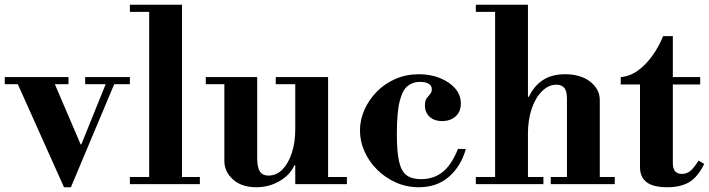

<svg xmlns="http://www.w3.org/2000/svg" viewBox="-35 -774 2980 807"><path d="M-15 -420V-450H253V-420ZM323 -420V-450H511V-420ZM234 13 31 -440H187L304 -167H309ZM234 13 414 -432H450L263 13Z M592 -15V-738H730V-15ZM511 0V-30H805V0ZM511 -724V-754H730V-724Z M1042 13Q981 13 944.5 -19.5Q908 -52 908 -98V-435H1046V-111Q1046 -70 1057.5 -53Q1069 -36 1093 -36Q1127 -36 1152 -61.5Q1177 -87 1191.5 -131Q1206 -175 1206 -229L1226 -79H1202Q1184 -38 1139.5 -12.5Q1095 13 1042 13ZM1206 0V-30H1423V0ZM830 -420V-450H1046V-420ZM1206 -15V-435H1344V-15ZM1124 -420V-450H1344V-420Z M1725 13Q1674 13 1629 -7Q1584 -27 1550 -61Q1516 -95 1497 -137.5Q1478 -180 1478 -226Q1478 -270 1496.5 -312Q1515 -354 1548 -388Q1581 -422 1626.5 -442Q1672 -462 1726 -462Q1774 -462 1814 -446Q1854 -430 1878 -402.5Q1902 -375 1902 -339Q1902 -304 1879.5 -284.5Q1857 -265 1823 -265Q1791 -265 1771 -283Q1751 -301 1751 -331Q1751 -351 1758.5 -361Q1766 -371 1773 -379Q1780 -387 1780 -399Q1780 -414 1766.5 -422Q1753 -430 1730 -430Q1701 -430 1679 -413Q1657 -396 1645 -349Q1633 -302 1633 -210Q1633 -136 1642.5 -94.5Q1652 -53 1674.5 -37Q1697 -21 1734 -21Q1788 -21 1825.5 -51Q1863 -81 1890 -148H1923Q1903 -76 1852.5 -31.5Q1802 13 1725 13Z M2348 -15V-358Q2348 -393 2336 -405.5Q2324 -418 2304 -418Q2271 -418 2243.5 -391Q2216 -364 2200 -317.5Q2184 -271 2184 -212L2164 -367H2188Q2208 -411 2245.5 -436.5Q2283 -462 2340 -462Q2406 -462 2446 -430.5Q2486 -399 2486 -353V-15ZM1965 0V-30H2249V0ZM2280 0V-30H2549V0ZM2046 -15V-738H2184V-15ZM1965 -724V-754H2184V-724Z M2770 13Q2710 13 2682.5 -8.5Q2655 -30 2655 -71V-419H2574V-450Q2612 -453 2645.5 -477Q2679 -501 2706.5 -539Q2734 -577 2752 -622H2793V-450H2908V-419H2793V-88Q2793 -43 2831 -43Q2851 -43 2866.5 -55.5Q2882 -68 2901 -99L2925 -85Q2898 -30 2862 -8.5Q2826 13 2770 13Z"/></svg>

Font: Libre Bodoni
Style: Bold
Weight: 700
Designer: Pablo Impallari, Rodrigo Fuenzalida
Foundry: Impallari Type
Version: Version 2.005;gftools[0.9.23]